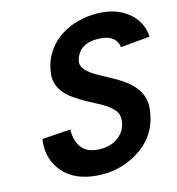

<svg xmlns="http://www.w3.org/2000/svg" viewBox="-83 -803 820 892"><g transform="rotate(-10 327.5 -357.5)"><path d="M82.5 -197.3 217.8 -218.3Q220.2 -168 246.3 -136Q272.5 -104 326.2 -104Q379.9 -104 414.6 -129.9Q460.4 -164.1 460.4 -217.8Q460.4 -249 444.3 -265.1Q417.5 -292 369.1 -312Q365.2 -313.5 356.2 -317.4Q347.2 -321.3 338.9 -324.7Q310.5 -335.9 281.2 -351.1Q252 -366.2 239.7 -374.5Q200.7 -401.4 185.5 -433.6Q174.3 -458 174.3 -482.9Q174.3 -559.6 217.3 -618.2Q269 -689 367.2 -716.3Q411.1 -728.5 457.5 -728.5Q539.1 -728.5 593.3 -686Q647.5 -643.6 654.8 -579.1L516.1 -554.2Q503.4 -610.8 432.6 -610.8Q329.6 -610.8 313 -532.2Q311.5 -526.4 311.5 -517.6Q311.5 -480 392.1 -444.3Q424.8 -429.7 448.2 -419.9Q558.6 -374.5 586.9 -308.6Q597.7 -283.2 597.7 -253.4Q597.7 -119.1 488.3 -43.5Q405.3 14.2 301.3 14.2Q197.3 14.2 139.6 -41.7Q82 -97.7 82 -180.2Q82 -191.4 82.5 -197.3Z"/></g></svg>

Font: Tuffy
Style: BoldItalic
Weight: 700
Italic angle: -12°
Designer: Thatcher Ulrich, Karoly Barta, Michael Everson
Version: Version 001.271